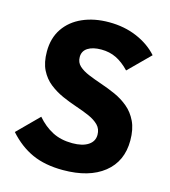

<svg xmlns="http://www.w3.org/2000/svg" viewBox="-109 -804 800 903"><g transform="rotate(15 291.0 -353.0)"><path d="M280 11Q193 11 130.2 -17.2Q67.5 -45.5 16 -103.5L117.5 -205Q151.5 -165.5 193 -144Q234.5 -122.5 290 -122.5Q339.5 -122.5 367.2 -140.8Q395 -159 395 -191Q395 -219.5 377 -237.8Q359 -256 329.5 -269Q300 -282 264.5 -293.8Q229 -305.5 193.8 -321.2Q158.5 -337 129 -360.2Q99.5 -383.5 81.5 -419.2Q63.5 -455 63.5 -508.5Q63.5 -574 95.2 -620.8Q127 -667.5 183 -692.2Q239 -717 311.5 -717Q386 -717 447.5 -690.8Q509 -664.5 548.5 -620L446.5 -518.5Q415 -551.5 382.2 -567.5Q349.5 -583.5 309 -583.5Q267.5 -583.5 243.5 -568Q219.5 -552.5 219.5 -523.5Q219.5 -497 237.5 -480.5Q255.5 -464 285 -451.8Q314.5 -439.5 350 -427.5Q385.5 -415.5 420.8 -399.8Q456 -384 485.5 -359.5Q515 -335 533 -297.5Q551 -260 551 -205Q551 -103.5 479 -46.2Q407 11 280 11Z"/></g></svg>

Font: Outfit Thin
Style: Regular
Weight: 100
Designer: Rodrigo Fuenzalida
Foundry: fragTYPE
Version: Version 1.100;gftools[0.9.27]